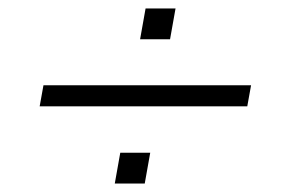

<svg xmlns="http://www.w3.org/2000/svg" viewBox="-20 -483 691 455"><path d="M74 -231 83 -281H575L566 -231ZM252 -48 265 -121H336L323 -48ZM312 -390 325 -463H396L383 -390Z"/></svg>

Font: Archivo SemiExpanded Thin
Style: Italic
Weight: 250
Width: 6
Italic angle: -10°
Designer: Hector Gatti
Foundry: Omnibus-Type
Version: Version 2.001